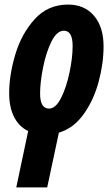

<svg xmlns="http://www.w3.org/2000/svg" viewBox="-20 -578 490 838"><path d="M103 -6Q63 -25 41.5 -67.5Q20 -110 20 -171Q20 -251 47 -341Q74 -431 131.5 -494.5Q189 -558 277 -558Q349 -558 390.5 -509Q432 -460 432 -376Q432 -301 410.5 -221Q389 -141 345 -79.5Q301 -18 237 1L186 240H51ZM297 -377Q297 -444 259 -444Q228 -444 204.5 -396.5Q181 -349 168 -283.5Q155 -218 155 -170Q155 -104 194 -104Q223 -104 246.5 -150.5Q270 -197 283.5 -262Q297 -327 297 -377Z"/></svg>

Font: Noto Sans Display Ex Bold Cond
Style: Italic
Weight: 800
Width: 3
Italic angle: -12°
Designer: Monotype Design team
Foundry: Monotype Imaging Inc.
Version: Version 1.000